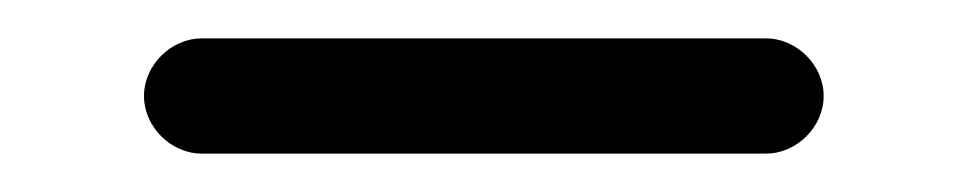

<svg xmlns="http://www.w3.org/2000/svg" viewBox="-20 -78 504 100"><path d="M85 -58C69 -58 55 -44 55 -28C55 -12 69 2 85 2H379C395 2 409 -12 409 -28C409 -44 395 -58 379 -58Z"/></svg>

Font: bauhaus_2017
Style: _regular
Weight: 400
Version: Version 1.0